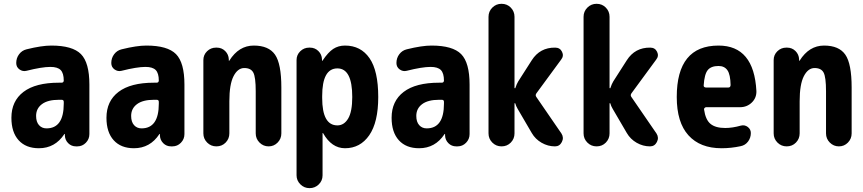

<svg xmlns="http://www.w3.org/2000/svg" viewBox="-20 -770 4540 1010"><path d="M315.4 -224.6V-234.4Q315.4 -245.1 303.7 -245.1H290Q231.4 -245.1 200.7 -222.2Q169.9 -199.2 169.9 -160.2Q169.9 -128.9 185.1 -111.8Q200.2 -94.7 224.6 -94.7Q315.4 -94.7 315.4 -224.6ZM250 -530.3Q361.3 -530.3 405.8 -485.4Q450.2 -440.4 450.2 -325.2V-64.5Q450.2 -38.1 431.6 -19Q413.1 0 386.7 0H379.9Q355.5 0 338.9 -16.6Q322.3 -33.2 321.3 -56.6V-64.5Q321.3 -65.4 320.3 -65.4Q318.4 -65.4 318.4 -64.5Q269.5 9.8 184.6 9.8Q116.2 9.8 78.1 -32.2Q40 -74.2 40 -150.4Q40 -238.3 103.5 -286.6Q167 -335 290 -335H303.7Q314.5 -335 315.4 -345.7Q315.4 -384.8 299.3 -401.4Q283.2 -418 245.1 -418Q200.2 -418 119.1 -397.5Q99.6 -392.6 82.5 -404.8Q65.4 -417 65.4 -438.5Q65.4 -464.8 80.6 -484.9Q95.7 -504.9 120.1 -510.7Q199.2 -530.3 250 -530.3Z M815.4 -224.6V-234.4Q815.4 -245.1 803.7 -245.1H790Q731.4 -245.1 700.7 -222.2Q669.9 -199.2 669.9 -160.2Q669.9 -128.9 685.1 -111.8Q700.2 -94.7 724.6 -94.7Q815.4 -94.7 815.4 -224.6ZM750 -530.3Q861.3 -530.3 905.8 -485.4Q950.2 -440.4 950.2 -325.2V-64.5Q950.2 -38.1 931.6 -19Q913.1 0 886.7 0H879.9Q855.5 0 838.9 -16.6Q822.3 -33.2 821.3 -56.6V-64.5Q821.3 -65.4 820.3 -65.4Q818.4 -65.4 818.4 -64.5Q769.5 9.8 684.6 9.8Q616.2 9.8 578.1 -32.2Q540 -74.2 540 -150.4Q540 -238.3 603.5 -286.6Q667 -335 790 -335H803.7Q814.5 -335 815.4 -345.7Q815.4 -384.8 799.3 -401.4Q783.2 -418 745.1 -418Q700.2 -418 619.1 -397.5Q599.6 -392.6 582.5 -404.8Q565.4 -417 565.4 -438.5Q565.4 -464.8 580.6 -484.9Q595.7 -504.9 620.1 -510.7Q699.2 -530.3 750 -530.3Z M1460 -309.6V-68.4Q1460 -40 1440.4 -20Q1420.9 0 1393.1 0Q1365.2 0 1345.2 -20Q1325.2 -40 1325.2 -68.4V-290Q1325.2 -364.3 1312.5 -388.2Q1299.8 -412.1 1265.1 -412.1Q1230.5 -412.1 1208.5 -369.1Q1186.5 -326.2 1186.5 -237.3V-68.4Q1186.5 -40 1167 -20Q1147.5 0 1118.2 0Q1089.8 0 1069.8 -20Q1049.8 -40 1049.8 -68.4V-454.1Q1049.8 -481.4 1069.3 -500.5Q1088.9 -519.5 1116.2 -519.5H1120.1Q1146.5 -519.5 1164.6 -501.5Q1182.6 -483.4 1183.6 -458V-451.2Q1183.6 -450.2 1184.6 -450.2Q1186.5 -450.2 1186.5 -451.2Q1236.3 -530.3 1314.9 -530.3Q1393.6 -530.3 1426.8 -482.4Q1460 -434.6 1460 -309.6Z M1754.9 -110.4Q1790 -110.4 1811.5 -146.5Q1833 -182.6 1833 -259.8Q1833 -410.2 1754.9 -410.2Q1674.8 -410.2 1674.8 -264.6V-254.9Q1674.8 -110.4 1754.9 -110.4ZM1794.9 -530.3Q1877.9 -530.3 1923.8 -463.9Q1969.7 -397.5 1969.7 -259.8Q1969.7 -127 1922.4 -58.6Q1875 9.8 1794.9 9.8Q1724.6 9.8 1679.7 -69.3Q1679.7 -70.3 1677.7 -70.3Q1676.8 -70.3 1676.8 -69.3V152.3Q1676.8 180.7 1656.7 200.2Q1636.7 219.7 1608.4 219.7Q1580.1 219.7 1560.1 199.7Q1540 179.7 1540 152.3V-454.1Q1540 -481.4 1559.6 -500.5Q1579.1 -519.5 1606.4 -519.5H1610.4Q1636.7 -519.5 1654.8 -501.5Q1672.9 -483.4 1673.8 -458V-451.2Q1673.8 -450.2 1674.8 -450.2Q1676.8 -450.2 1676.8 -451.2Q1706.1 -495.1 1732.9 -512.7Q1759.8 -530.3 1794.9 -530.3Z M2315.4 -224.6V-234.4Q2315.4 -245.1 2303.7 -245.1H2290Q2231.4 -245.1 2200.7 -222.2Q2169.9 -199.2 2169.9 -160.2Q2169.9 -128.9 2185.1 -111.8Q2200.2 -94.7 2224.6 -94.7Q2315.4 -94.7 2315.4 -224.6ZM2250 -530.3Q2361.3 -530.3 2405.8 -485.4Q2450.2 -440.4 2450.2 -325.2V-64.5Q2450.2 -38.1 2431.6 -19Q2413.1 0 2386.7 0H2379.9Q2355.5 0 2338.9 -16.6Q2322.3 -33.2 2321.3 -56.6V-64.5Q2321.3 -65.4 2320.3 -65.4Q2318.4 -65.4 2318.4 -64.5Q2269.5 9.8 2184.6 9.8Q2116.2 9.8 2078.1 -32.2Q2040 -74.2 2040 -150.4Q2040 -238.3 2103.5 -286.6Q2167 -335 2290 -335H2303.7Q2314.5 -335 2315.4 -345.7Q2315.4 -384.8 2299.3 -401.4Q2283.2 -418 2245.1 -418Q2200.2 -418 2119.1 -397.5Q2099.6 -392.6 2082.5 -404.8Q2065.4 -417 2065.4 -438.5Q2065.4 -464.8 2080.6 -484.9Q2095.7 -504.9 2120.1 -510.7Q2199.2 -530.3 2250 -530.3Z M2800.8 -260.7 2933.6 -67.4Q2947.3 -45.9 2935.5 -22.9Q2923.8 0 2899.4 0Q2862.3 0 2829.1 -19Q2795.9 -38.1 2777.3 -70.3L2703.1 -197.3Q2694.3 -211.9 2690.4 -226.6Q2689.5 -227.5 2686.5 -226.6V-68.4Q2686.5 -40 2667 -20Q2647.5 0 2618.2 0Q2589.8 0 2569.8 -20Q2549.8 -40 2549.8 -68.4V-681.6Q2549.8 -710 2569.8 -730Q2589.8 -750 2618.2 -750Q2647.5 -750 2667 -730Q2686.5 -710 2686.5 -681.6V-306.6Q2687.5 -305.7 2690.4 -305.7Q2698.2 -329.1 2706.1 -341.8L2777.3 -453.1Q2820.3 -520.5 2900.4 -519.5Q2925.8 -519.5 2936.5 -497.6Q2947.3 -475.6 2931.6 -456.1L2801.8 -279.3Q2794.9 -269.5 2800.8 -260.7Z M3300.8 -260.7 3433.6 -67.4Q3447.3 -45.9 3435.5 -22.9Q3423.8 0 3399.4 0Q3362.3 0 3329.1 -19Q3295.9 -38.1 3277.3 -70.3L3203.1 -197.3Q3194.3 -211.9 3190.4 -226.6Q3189.5 -227.5 3186.5 -226.6V-68.4Q3186.5 -40 3167 -20Q3147.5 0 3118.2 0Q3089.8 0 3069.8 -20Q3049.8 -40 3049.8 -68.4V-681.6Q3049.8 -710 3069.8 -730Q3089.8 -750 3118.2 -750Q3147.5 -750 3167 -730Q3186.5 -710 3186.5 -681.6V-306.6Q3187.5 -305.7 3190.4 -305.7Q3198.2 -329.1 3206.1 -341.8L3277.3 -453.1Q3320.3 -520.5 3400.4 -519.5Q3425.8 -519.5 3436.5 -497.6Q3447.3 -475.6 3431.6 -456.1L3301.8 -279.3Q3294.9 -269.5 3300.8 -260.7Z M3811.5 -309.6Q3822.3 -309.6 3823.2 -322.3Q3822.3 -377.9 3806.6 -400.4Q3791 -422.9 3759.8 -422.9Q3720.7 -422.9 3703.1 -401.4Q3685.5 -379.9 3681.6 -320.3Q3681.6 -310.5 3693.4 -309.6ZM3759.8 -530.3Q3946.3 -530.3 3959 -291Q3960 -254.9 3934.6 -230.5Q3909.2 -206.1 3873 -206.1H3694.3Q3690.4 -206.1 3686.5 -202.1Q3682.6 -198.2 3683.6 -194.3Q3691.4 -139.6 3717.8 -118.2Q3744.1 -96.7 3794.9 -96.7Q3833 -96.7 3877.9 -109.4Q3897.5 -114.3 3913.6 -102.1Q3929.7 -89.8 3929.7 -70.3Q3929.7 -44.9 3915 -25.4Q3900.4 -5.9 3876 -1Q3826.2 9.8 3775.4 9.8Q3663.1 9.8 3601.6 -58.1Q3540 -126 3540 -259.8Q3540 -530.3 3759.8 -530.3Z M4460 -309.6V-68.4Q4460 -40 4440.4 -20Q4420.9 0 4393.1 0Q4365.2 0 4345.2 -20Q4325.2 -40 4325.2 -68.4V-290Q4325.2 -364.3 4312.5 -388.2Q4299.8 -412.1 4265.1 -412.1Q4230.5 -412.1 4208.5 -369.1Q4186.5 -326.2 4186.5 -237.3V-68.4Q4186.5 -40 4167 -20Q4147.5 0 4118.2 0Q4089.8 0 4069.8 -20Q4049.8 -40 4049.8 -68.4V-454.1Q4049.8 -481.4 4069.3 -500.5Q4088.9 -519.5 4116.2 -519.5H4120.1Q4146.5 -519.5 4164.6 -501.5Q4182.6 -483.4 4183.6 -458V-451.2Q4183.6 -450.2 4184.6 -450.2Q4186.5 -450.2 4186.5 -451.2Q4236.3 -530.3 4314.9 -530.3Q4393.6 -530.3 4426.8 -482.4Q4460 -434.6 4460 -309.6Z"/></svg>

Font: Rounded-X Mgen+ 1m bold
Style: Bold
Weight: 700
Designer: [Source Han Sans]
Ryoko NISHIZUKA  (kana & ideographs); Paul D. Hunt (Latin, Greek & Cyrillic); Wenlong ZHANG  (bopomofo
Version: Version 1.059.20150602